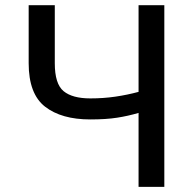

<svg xmlns="http://www.w3.org/2000/svg" viewBox="-20 -732 756 752"><path d="M92.3 -711.6H194.6V-484.4Q194.6 -403.4 229 -375Q263.5 -346.6 333.8 -346.6Q385.3 -346.6 432.2 -353.5Q479 -360.4 522.7 -372.2V-711.6H623.6V0H522.7V-289.8Q481.9 -277.7 438.6 -271Q395.2 -264.2 333.8 -264.2Q220.9 -264.2 156.6 -314.1Q92.3 -364 92.3 -484.4Z"/></svg>

Font: Interface
Style: Regular
Weight: 400
Designer: Rasmus Andersson
Foundry: rsms
Version: Version 1.8